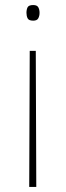

<svg xmlns="http://www.w3.org/2000/svg" viewBox="-20 -556 263 762"><path d="M98 -354H122L124 186H96ZM137 -505Q137 -493 132 -483.5Q127 -474 112 -474Q94 -474 89.5 -483.5Q85 -493 85 -505Q85 -518 89.5 -527Q94 -536 112 -536Q127 -536 132 -527Q137 -518 137 -505Z"/></svg>

Font: Noto Sans Armenian Thin
Style: Regular
Weight: 250
Version: Version 2.007